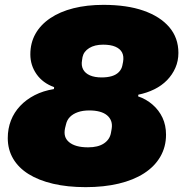

<svg xmlns="http://www.w3.org/2000/svg" viewBox="-20 -760 755 791"><path d="M333 11Q258 11 198.5 -3Q139 -17 97.5 -43Q56 -69 34 -106.5Q12 -144 12 -191Q12 -230 25 -263.5Q38 -297 63 -323.5Q88 -350 123 -368Q158 -386 202 -393L203 -401Q156 -418 130.5 -454.5Q105 -491 105 -536Q105 -583 126 -620.5Q147 -658 187 -685Q227 -712 282.5 -726Q338 -740 406 -740Q503 -740 571.5 -716Q640 -692 677.5 -648Q715 -604 715 -542Q715 -509 702.5 -480.5Q690 -452 668 -429.5Q646 -407 615.5 -392Q585 -377 550 -370L549 -363Q582 -352 608.5 -329Q635 -306 649.5 -275Q664 -244 664 -205Q664 -155 640.5 -114.5Q617 -74 573.5 -46Q530 -18 469 -3.5Q408 11 333 11ZM343 -153Q384 -153 408 -169Q432 -185 437 -212L440 -229Q443 -247 438 -261Q433 -275 421 -285Q409 -295 390.5 -300Q372 -305 348 -305Q321 -305 301 -298Q281 -291 268.5 -278.5Q256 -266 252 -248L248 -232Q244 -213 248 -199Q252 -185 264.5 -174.5Q277 -164 296.5 -158.5Q316 -153 343 -153ZM399 -441Q423 -441 441 -446.5Q459 -452 470 -463.5Q481 -475 484 -490L487 -505Q491 -528 483 -543.5Q475 -559 455.5 -567.5Q436 -576 405 -576Q370 -576 347.5 -562Q325 -548 320 -525L318 -512Q314 -490 322.5 -474Q331 -458 350.5 -449.5Q370 -441 399 -441Z"/></svg>

Font: Hubot Sans Condensed ExtraLight Black
Style: Italic
Weight: 900
Italic angle: -12.0243°
Version: Version 2.000